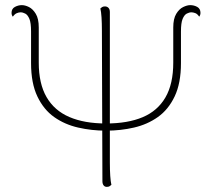

<svg xmlns="http://www.w3.org/2000/svg" viewBox="-20 -720 817 748"><path d="M394 -211V-239Q478 -239 536 -263.5Q594 -288 624.5 -340.5Q655 -393 655 -476V-613Q655 -647 666.5 -666Q678 -685 693.5 -692.5Q709 -700 721 -700Q736 -700 748.5 -693Q761 -686 761 -670Q761 -661 756 -655Q749 -666 740.5 -669Q732 -672 726 -672Q717 -672 707.5 -667Q698 -662 691.5 -646.5Q685 -631 685 -597V-474Q685 -396 660.5 -344.5Q636 -293 595 -264Q554 -235 502 -223Q450 -211 394 -211ZM392 -211Q337 -211 284.5 -223Q232 -235 191 -264Q150 -293 125.5 -344.5Q101 -396 101 -474V-597Q101 -631 94.5 -646.5Q88 -662 78.5 -667Q69 -672 60 -672Q53 -672 45 -668.5Q37 -665 30 -655Q25 -661 25 -670Q25 -686 38 -693Q51 -700 65 -700Q78 -700 93 -692.5Q108 -685 119.5 -666Q131 -647 131 -613V-476Q131 -394 161.5 -341.5Q192 -289 250.5 -264Q309 -239 392 -239ZM396 8Q388 8 383.5 2Q379 -4 379 -14L377 -600Q377 -630 375.5 -652.5Q374 -675 371 -687Q374 -690 378 -692.5Q382 -695 389 -695Q397 -695 402.5 -689.5Q408 -684 408 -673V-87Q408 -57 409.5 -34.5Q411 -12 414 0Q411 3 407 5.5Q403 8 396 8Z"/></svg>

Font: Arima Thin Thin
Style: Regular
Weight: 250
Version: Version 1.100